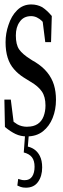

<svg xmlns="http://www.w3.org/2000/svg" viewBox="-21 -618 286 876"><path d="M1.5 -38.6Q0.5 -95.7 -1 -163.6H28.3Q34.7 -107.9 41 -62.5Q49.8 -55.7 57.1 -51.3Q77.1 -39.6 103.5 -39.6Q103.5 -40 104.5 -40Q131.8 -40 150.4 -52Q168.9 -64 177.7 -86.7Q186.5 -109.4 186.5 -136.7Q186.5 -176.8 169.7 -200.9Q152.8 -225.1 119.1 -244.6Q103 -254.4 86.9 -264.6Q61.5 -280.8 43 -302.2Q4.4 -345.7 4.4 -424.8Q4.4 -466.3 17.6 -503.9Q30.8 -545.4 57.1 -571.3Q83.5 -597.7 121.6 -597.7Q148.4 -597.7 171.4 -585.4Q193.8 -570.8 215.3 -544.9Q213.9 -481.9 211.9 -425.8H185.5Q179.7 -467.3 173.8 -519Q173.3 -514.6 172.4 -520.5Q147.9 -544.4 121.1 -544.4Q85.9 -544.4 68.4 -517.6Q51.3 -494.1 51.3 -456.1Q51.3 -414.6 66.2 -392.8Q81.1 -371.1 117.7 -348.1Q127.4 -341.3 139.2 -335Q173.3 -314 194.6 -287.6Q215.8 -261.2 225.1 -230.7Q234.4 -200.2 234.4 -162.6Q234.4 -117.7 219.2 -79.8Q204.1 -42 174.8 -18.8Q145.5 4.4 101.6 4.4Q73.2 4.4 50 -6.6Q26.9 -17.6 1.5 -38.6ZM87.4 77.6 94.7 -20H111.8L106 50.8L109.9 51.8Q144.5 61.5 160.6 93.3Q171.4 113.8 171.4 146Q171.4 185.5 152.6 211.9Q133.8 238.3 97.2 238.3Q83 238.3 73.5 234.9Q64 231.4 58.1 228.5L62 198.2Q67.9 199.7 74.5 201.9Q81.1 204.1 91.3 204.1Q114.7 204.1 125.7 187.3Q136.7 170.4 136.7 142.8Q136.7 115.2 124.8 99.6Q112.8 84 87.4 77.6Z"/></svg>

Font: Scarab Serif
Style: Condensed-Light
Weight: 300
Designer: John Roberts
Foundry: Scarab
Version: 1.0